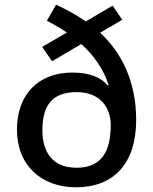

<svg xmlns="http://www.w3.org/2000/svg" viewBox="-20 -836 649 815"><path d="M218 -816 179 -748C208 -733 237 -716 264 -698L159 -637L201 -576L325 -649C377 -602 419 -544 441 -475L437 -473C407 -510 356 -528 287 -528C145 -528 52 -437 52 -286C52 -133 156 -41 303 -41C460 -41 558 -139 558 -327C558 -488 498 -611 405 -697L499 -752L458 -812L344 -745C306 -772 262 -796 218 -816ZM305 -445C404 -445 450 -381 450 -305C450 -187 406 -124 305 -124C203 -124 160 -190 160 -283C160 -389 202 -445 305 -445Z"/></svg>

Font: Noto Sans Tamil UI Medium
Style: Regular
Weight: 500
Designer: Jelle Bosma - Monotype Design Team
Foundry: Monotype Imaging Inc.
Version: Version 2.004